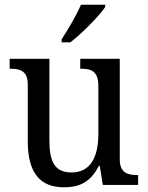

<svg xmlns="http://www.w3.org/2000/svg" viewBox="-20 -786 629 816"><path d="M242 -619V-606H279C330 -645 404 -721 427 -756V-766H324C305 -721 270 -662 242 -619ZM252 10C313 10 363 -8 400 -81H404L417 0H567V-42H564C524 -42 489 -50 489 -109V-536H321V-494H324C365 -494 398 -485 398 -422V-216C398 -118 364 -53 284 -53C211 -53 190 -101 190 -190V-536H21V-494H24C65 -494 98 -485 98 -427V-186C98 -49 152 10 252 10Z"/></svg>

Font: Noto Serif Thai SemiCondensed
Style: Regular
Weight: 400
Width: 4
Designer: Monotype Design Team
Foundry: Monotype Imaging Inc.
Version: Version 2.002